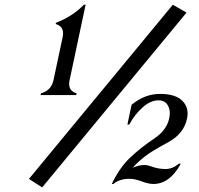

<svg xmlns="http://www.w3.org/2000/svg" viewBox="-20 -777 845 816"><path d="M660.2 -377.9Q726.1 -377.9 754.9 -348.6Q777.3 -326.2 777.3 -294.4Q777.3 -284.2 774.9 -272.9Q761.2 -208 693.8 -171.9Q626.5 -135.7 596.7 -112.8Q566.9 -89.8 543.9 -64Q570.8 -75.7 593.3 -75.7Q606.9 -75.7 619.6 -70.8Q651.4 -58.6 683.6 -58.6Q712.9 -58.6 740.7 -81.5H748.5Q701.7 4.9 631.8 4.9Q611.3 4.9 581.5 -6.3Q552.7 -17.1 530.8 -17.1Q487.8 -17.1 461.9 4.9H455.1Q488.8 -65.9 534.9 -108.9Q581.1 -151.9 634.5 -187.5Q688 -223.1 698.7 -272.5Q701.7 -285.6 701.7 -296.9Q701.7 -308.6 698.2 -317.9Q687.5 -350.6 653.8 -350.6Q618.7 -350.6 585.4 -319.8Q552.7 -291 529.3 -247.6H521.5L539.1 -331.5Q594.7 -377.9 660.2 -377.9ZM336.4 -756.8H343.8L275.9 -437Q273.9 -428.2 273.9 -420.4Q273.9 -389.6 305.7 -380.4L303.7 -373H152.3L154.3 -380.4Q198.2 -392.6 207.5 -437L246.1 -618.7Q248 -627.4 248 -635.3Q248 -666 216.8 -674.8L217.8 -680.2Q288.1 -707 336.4 -756.8ZM714.4 -756.8 772.9 -723.6 159.2 19.5 103 -16.6Z"/></svg>

Font: Modern Antiqua
Style: Book Oblique
Weight: 400
Italic angle: -12°
Designer: Wojciech Kalinowski "wmk69" (wmk69@o2.pl)
Foundry: Wojciech Kalinowski "wmk69" (wmk69@o2.pl)
Version: Version 3.1.0; 2021-05-28